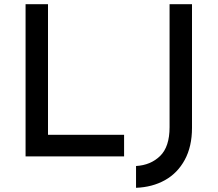

<svg xmlns="http://www.w3.org/2000/svg" viewBox="-20 -746 1038 916"><path d="M102 -726H209V-103H572V0H102ZM896 -136Q896 -47 861.5 16.5Q827 80 767 113.5Q707 147 629 150V46Q699 42 744 -2Q789 -46 789 -139V-726H896Z"/></svg>

Font: Josefin Sans Medium
Style: Regular
Weight: 500
Designer: Santiago Orozco
Foundry: Typemade
Version: Version 2.001